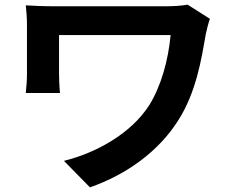

<svg xmlns="http://www.w3.org/2000/svg" viewBox="-20 -751 973 826"><path d="M91 -351H238C235 -382 234 -418 234 -433V-600H714C704 -492 673 -381 623 -300C544 -175 390 -92 255 -59L367 55C527 -1 663 -101 746 -232C824 -353 847 -498 865 -603C868 -617 877 -655 883 -670L787 -731C760 -726 726 -724 692 -724H214C167 -724 123 -726 91 -728C94 -702 96 -671 96 -644V-433C96 -406 94 -382 91 -351Z"/></svg>

Font: GenEiGothic-pro-Regular
Style: Bold
Weight: 700
Designer: Ryoko NISHIZUKA (kana & ideographs); Paul D. Hunt (Latin, Greek & Cyrillic); Wenlong ZHANG (bopomofo); Sandoll Communica
Foundry: Adobe Systems Incorporated; o_tamon
Version: Version 1.000.140830